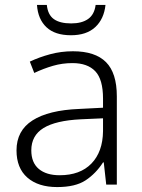

<svg xmlns="http://www.w3.org/2000/svg" viewBox="-20 -749 576 779"><path d="M276 -541Q366 -541 410 -497Q454 -453 454 -358V0H411L401 -90H398Q369 -45 327.5 -17.5Q286 10 212 10Q135 10 91 -28.5Q47 -67 47 -139Q47 -219 112 -260.5Q177 -302 301 -307L398 -312V-349Q398 -427 366.5 -460Q335 -493 274 -493Q233 -493 195 -482Q157 -471 119 -453L101 -499Q139 -517 183.5 -529Q228 -541 276 -541ZM308 -265Q206 -260 156.5 -229.5Q107 -199 107 -139Q107 -89 137.5 -63.5Q168 -38 222 -38Q305 -38 351 -85.5Q397 -133 398 -217V-269ZM408 -729Q402 -672 366.5 -639Q331 -606 268 -606Q203 -606 168.5 -638.5Q134 -671 130 -729H170Q174 -689 198.5 -671.5Q223 -654 269 -654Q312 -654 337.5 -672Q363 -690 368 -729Z"/></svg>

Font: Noto Sans Arabic UI Lt
Style: Regular
Weight: 300
Designer: Monotype Design Team, Nadine Chahine and Nizar Qandah
Foundry: Monotype Imaging Inc.
Version: Version 2.010; ttfautohint (v1.8.4.7-5d5b)